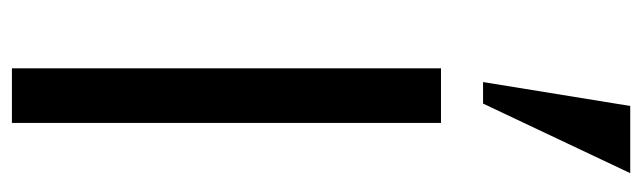

<svg xmlns="http://www.w3.org/2000/svg" viewBox="-388 -662 1051 314"><g transform="rotate(90 137.0 -505.5)"><path d="M92.3 0V-701.7H181.6V0ZM114.7 -770.5 153.8 -1011.2H263.7L149.9 -770.5Z"/></g></svg>

Font: Mako
Style: Regular
Weight: 400
Designer: vernon adams
Foundry: vernon adams
Version: Version 1.100; ttfautohint (v1.8.4.7-5d5b);gftools[0.9.33]